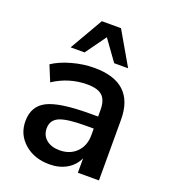

<svg xmlns="http://www.w3.org/2000/svg" viewBox="-145 -897 889 1011"><g transform="rotate(20 299.5 -391.5)"><path d="M248 9.8Q163.1 9.8 107.9 -38.6Q52.7 -86.9 52.7 -161.1Q52.7 -245.1 120.6 -279.8Q188.5 -314.5 359.4 -314.5H404.3V-351.6Q404.3 -406.2 378.4 -430.2Q352.5 -454.1 293.9 -454.1Q192.4 -454.1 105.5 -397.5L69.3 -485.4Q111.3 -513.7 174.3 -531.2Q237.3 -548.8 298.8 -548.8Q523.4 -548.8 523.4 -339.8V0H405.3V-81.1Q385.7 -38.1 344.7 -14.2Q303.7 9.8 248 9.8ZM143.6 -607.4 251 -793H358.4L465.8 -607.4H387.7L304.7 -722.7L221.7 -607.4ZM170.9 -164.1Q170.9 -125 198.7 -101.6Q226.6 -78.1 273.4 -78.1Q332 -78.1 368.2 -114.7Q404.3 -151.4 404.3 -210V-247.1H360.4Q253.9 -247.1 212.4 -228.5Q170.9 -210 170.9 -164.1Z"/></g></svg>

Font: Min Sans SemiBold
Style: Regular
Weight: 600
Designer: Jinseong-Kim, NotoSansCJK, Nunito
Foundry: Jinseong-Kim
Version: Version 1.400;Glyphs 3.1.2 (3151)